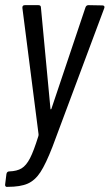

<svg xmlns="http://www.w3.org/2000/svg" viewBox="-26 -526 426 746"><path d="M-6 190 -1 150Q1 140 10 140Q40 139 58 128Q76 117 90.5 89Q105 61 123 3Q124 2 123.5 0Q123 -2 124 -3L61 -495V-497Q61 -506 71 -506H123Q133 -506 133 -497L170 -104Q170 -101 171.5 -101Q173 -101 174 -104L306 -497Q309 -506 318 -506L372 -505Q377 -505 379 -502Q381 -499 379 -494L178 44Q152 111 131 143Q110 175 81.5 187.5Q53 200 4 200H-1Q-3 200 -5 197Q-7 194 -6 190Z"/></svg>

Font: Barlow Condensed
Style: Italic
Weight: 400
Width: 3
Italic angle: -7°
Designer: Jeremy Tribby
Foundry: Tribby Type
Version: Version 1.408